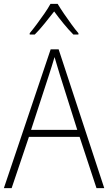

<svg xmlns="http://www.w3.org/2000/svg" viewBox="-20 -969 557 989"><path d="M477 0 390 -264H129L40 0H0L241 -715H282L517 0ZM288 -585Q282 -605 275 -628Q268 -651 261 -675Q254 -652 247 -629Q240 -606 233 -585L140 -300H378ZM277 -949Q290 -927 309.5 -898.5Q329 -870 349 -842.5Q369 -815 384 -798V-791H358Q333 -816 306.5 -848.5Q280 -881 259 -910Q237 -882 210.5 -849Q184 -816 159 -791H133V-798Q149 -817 169.5 -844.5Q190 -872 209 -899.5Q228 -927 240 -949Z"/></svg>

Font: Noto Sans Telugu SemiCondensed ExtraLight
Style: Regular
Weight: 200
Width: 4
Designer: Jelle Bosma - Monotype Design Team
Foundry: Monotype Imaging Inc.
Version: Version 2.005; ttfautohint (v1.8.4.7-5d5b)